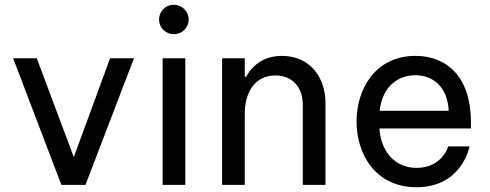

<svg xmlns="http://www.w3.org/2000/svg" viewBox="-20 -774 2052 804"><path d="M338 0 541 -530H441L289 -116L134 -530H35L237 0Z M708 -631C743 -631 770 -658 770 -692C770 -726 743 -754 708 -754C672 -754 646 -726 646 -692C646 -659 672 -631 708 -631ZM756 0V-530H661V0Z M1005 0V-299C1005 -381 1043 -458 1133 -458C1208 -458 1248 -405 1248 -335V0H1343V-341C1343 -453 1276 -540 1160 -540C1065 -540 1024 -477 1011 -453H1005V-530H910V0Z M1724 10C1916 10 1946 -161 1946 -161H1857C1857 -161 1832 -71 1724 -71C1630 -71 1574 -145 1569 -236H1952V-264C1952 -447 1855 -540 1720 -540C1550 -540 1473 -399 1473 -265C1473 -130 1551 10 1724 10ZM1570 -310C1579 -400 1636 -459 1720 -459C1790 -459 1854 -413 1859 -310Z"/></svg>

Font: Be Vietnam Pro
Style: Regular
Weight: 400
Designer: Lam Bao, Tony Le, Vietanh Nguyen
Foundry: Yellow Type Foundry
Version: Version 1.002